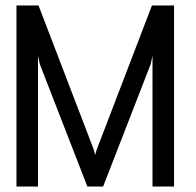

<svg xmlns="http://www.w3.org/2000/svg" viewBox="-20 -680 714 700"><path d="M614.5 0H536V-477L529.5 -446.5L356 0H298.5L125 -446.5L118.5 -477V0H40V-660H120.5L322.5 -133L327 -115L332 -133L534 -660H614.5Z"/></svg>

Font: Lucymar Sans
Style: Regular
Weight: 400
Foundry: The League of Moveable Type (original font) / Main changes by Cristiano Sobral with portions from Mirco Monsees
Version: Version 2.001;August 30, 2020;FontCreator 13.0.0.2681 64-bit